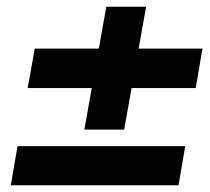

<svg xmlns="http://www.w3.org/2000/svg" viewBox="-20 -624 622 569"><path d="M12 -75 32 -191H529L509 -75ZM230 -240 295 -604H413L348 -240ZM62 -363 83 -480H580L560 -363Z"/></svg>

Font: DM Sans 28pt ExtraBold
Style: Italic
Weight: 800
Italic angle: -10°
Version: Version 4.004;gftools[0.9.30]